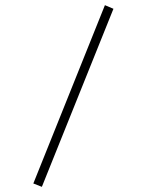

<svg xmlns="http://www.w3.org/2000/svg" viewBox="-20 -722 570 743"><path d="M109 -12 386 -702 419 -688 142 1Z"/></svg>

Font: TitilliumText22L Th
Style: Thin
Weight: 100
Designer: Campivisivi
Foundry: Campivisivi
Version: 1.000